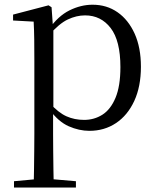

<svg xmlns="http://www.w3.org/2000/svg" viewBox="-20 -551 678 830"><path d="M40.5 259.8V232.4L151.7 222.2H189.5L308.2 232.4V259.8ZM125.5 259.8Q126.5 225.6 127 185.1Q127.5 144.5 128 103.1Q128.5 61.7 128.5 26.7V-286.8Q128.5 -338.2 128 -379.5Q127.5 -420.7 125.5 -457.5L36.5 -462.4V-487.9L189.9 -528L202.9 -519.6L208.9 -435.3L210.7 -430.1V-78.7L209.5 -68.7V26.5Q209.5 60.7 210 102.2Q210.5 143.7 211 184.7Q211.5 225.6 212.5 259.8ZM366.6 14.6Q322.1 14.6 277.2 -5.1Q232.3 -24.9 194.2 -77.1H181.4L195.3 -105.1Q232.5 -63.7 267.4 -48.2Q302.2 -32.7 343.5 -32.7Q387.2 -32.7 422.6 -55.1Q458.1 -77.6 479.3 -128.1Q500.5 -178.6 500.5 -260.8Q500.5 -374.9 458.5 -429.7Q416.4 -484.5 347.9 -484.5Q310.4 -484.5 273 -466.8Q235.5 -449.1 191.2 -398.2L180.6 -425H191.5Q230.9 -481.5 280.2 -506.1Q329.6 -530.6 380.3 -530.6Q441.5 -530.6 488.2 -498Q535 -465.4 562.1 -405.4Q589.2 -345.3 589.2 -262.6Q589.2 -177.1 560.5 -114.8Q531.7 -52.4 481.4 -18.9Q431.2 14.6 366.6 14.6Z"/></svg>

Font: Noto Serif SC ExtraLight
Style: Regular
Weight: 200
Designer: Ryoko NISHIZUKA 西塚涼子 (kana & ideographs); Frank Grießhammer (Latin, Greek & Cyrillic); Wenlong ZHANG 张文龙 (bopomofo); San
Foundry: Adobe
Version: Version 2.002-H1;hotconv 1.1.0;makeotfexe 2.6.0